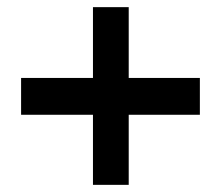

<svg xmlns="http://www.w3.org/2000/svg" viewBox="-20 -669 618 537"><path d="M240 -649V-451H39V-348H240V-152H340V-348H539V-451H340V-649Z"/></svg>

Font: Serreria Sobria
Style: Medium
Weight: 500
Version: Version 001.000